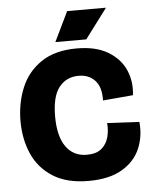

<svg xmlns="http://www.w3.org/2000/svg" viewBox="-52 -741 637 798"><g transform="rotate(-5 267.0 -341.5)"><path d="M286 14Q195 14 137 -23Q79 -60 52 -121.5Q25 -183 25 -258Q25 -333 51.5 -397Q78 -461 135.5 -500Q193 -539 284 -539Q364 -539 414.5 -508.5Q465 -478 486 -429.5Q507 -381 500 -325L374 -314Q376 -369 350.5 -397Q325 -425 282 -425Q231 -425 200.5 -387Q170 -349 170 -265Q170 -182 201 -138.5Q232 -95 288 -95Q328 -95 349.5 -113.5Q371 -132 378.5 -160.5Q386 -189 383 -219L517 -212Q523 -152 501 -100.5Q479 -49 425.5 -17.5Q372 14 286 14ZM327 -573H198L258 -697H420Z"/></g></svg>

Font: Bricolage Grotesque 48pt Bricolage Grotesque 48pt Regular
Style: Bold
Weight: 700
Designer: Mathieu Triay
Foundry: Atelier Triay
Version: Version 1.000; ttfautohint (v1.8.4.7-5d5b);gftools[0.9.32]